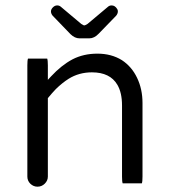

<svg xmlns="http://www.w3.org/2000/svg" viewBox="-20 -704 635 723"><path d="M85.4 -483.4Q83 -477.1 83 -458V-39.1Q83 -23.4 94.2 -12.2Q106 -1 121.1 -1Q137.2 -1 148.7 -12.5Q160.2 -23.9 160.2 -39.1V-334.5Q176.3 -354 190.4 -368.7Q214.4 -392.1 238.3 -407.2Q277.3 -431.6 326.2 -431.6Q394.5 -431.6 421.9 -384.8Q439.5 -355 439.5 -306.6V-39.1Q439.5 -20 441.9 -13.7H514.2Q516.6 -20 516.6 -39.1V-316.4Q516.6 -368.7 496.1 -411.1Q476.1 -453.1 439 -477.5Q399.4 -502 346.9 -502Q294.4 -502 252.9 -480.5Q211.4 -458.5 171.9 -416L160.2 -403.3V-458Q160.2 -477.1 157.7 -483.4ZM279.3 -559.6H316.4Q335 -559.6 351.6 -577.1L417.5 -645Q423.8 -652.8 423.8 -661.1Q423.8 -666.5 421.4 -669.9Q413.1 -683.6 400.4 -683.6Q392.1 -683.6 386.2 -678.2L310.1 -614.3Q300.8 -608.4 298.3 -608.4Q295.4 -608.4 292.5 -609.9L286.1 -613.8L209.5 -678.2Q203.6 -683.6 195.3 -683.6Q186.5 -683.6 179.2 -676.3Q171.9 -668.9 171.9 -661.1Q171.9 -652.8 178.2 -645L245.6 -575.2Q261.7 -559.6 279.3 -559.6Z"/></svg>

Font: YuPearl-Light
Style: Light
Weight: 300
Designer: Max Yao
Foundry: Max-Everyday
Version: Version 1.011; ttfautohint (v1.8.3)